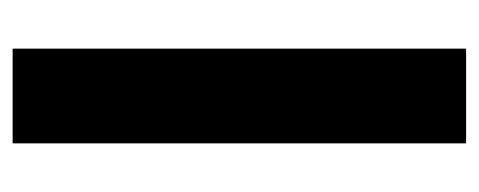

<svg xmlns="http://www.w3.org/2000/svg" viewBox="-247 -502 758 304"><g transform="rotate(90 132.0 -350.0)"><path d="M57 -709V9H207V-709Z"/></g></svg>

Font: Kalas SG
Style: Bold
Weight: 700
Designer: Kalas
Foundry: Kalas
Version: Version 2.000;FEAKit 1.0